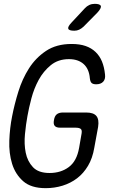

<svg xmlns="http://www.w3.org/2000/svg" viewBox="-20 -970 640 1000"><path d="M405 -275Q408 -293 400 -299Q392 -305 373 -305H293Q273 -305 265 -314.5Q257 -324 261 -344Q264 -365 275.5 -374.5Q287 -384 308 -384H429Q467 -384 482 -366Q497 -348 491 -309L471 -200Q462 -146 438.5 -106.5Q415 -67 381.5 -41.5Q348 -16 306 -3Q264 10 218 10Q142 10 101 -26Q60 -62 43 -117Q26 -172 28.5 -238Q31 -304 43 -364Q55 -426 75.5 -492.5Q96 -559 131 -614Q166 -669 220 -705Q274 -741 353 -741Q395 -741 425.5 -730.5Q456 -720 477.5 -699.5Q499 -679 511 -650Q523 -621 527 -582Q530 -558 517.5 -544.5Q505 -531 481 -531Q465 -531 457.5 -537.5Q450 -544 448 -562Q444 -611 415.5 -636.5Q387 -662 339 -662Q283 -662 244.5 -630.5Q206 -599 181.5 -554Q157 -509 143.5 -457.5Q130 -406 123 -366Q115 -323 110 -271Q105 -219 114 -174.5Q123 -130 151.5 -99.5Q180 -69 238 -69Q297 -69 338.5 -100Q380 -131 392 -200ZM367 -810Q339 -810 335.5 -820.5Q332 -831 353 -853L422 -927Q432 -938 445 -944Q458 -950 473 -950Q501 -950 505 -939Q509 -928 487 -904L415 -831Q404 -821 392.5 -815.5Q381 -810 367 -810Z"/></svg>

Font: Maple Mono NL Light
Style: Italic
Weight: 300
Italic angle: -10°
Monospace: yes
Designer: subframe7536
Version: Version 7.000